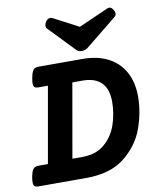

<svg xmlns="http://www.w3.org/2000/svg" viewBox="-89 -875 777 944"><g transform="rotate(-10 300.0 -403.0)"><path d="M585 -350.6Q585 -273.4 556.9 -193.8Q528.8 -114.3 457.5 -57.1Q386.2 0 265.6 0H25.9Q12.7 0 6.8 -5.4Q1 -10.7 1 -24.9Q1 -37.1 3.4 -49.8Q8.8 -79.6 17.6 -89.8Q26.4 -100.1 43.5 -100.1H90.8L157.7 -479.5H110.4Q97.2 -479.5 91.3 -484.6Q85.4 -489.7 85.4 -503.9Q85.4 -514.2 88.4 -529.3Q91.8 -549.8 96.9 -560.5Q102.1 -571.3 109.1 -575.4Q116.2 -579.6 127.9 -579.6H348.1Q421.9 -579.6 475.1 -552.2Q528.3 -524.9 556.6 -473.4Q585 -421.9 585 -350.6ZM213.9 -105H264.6Q332 -105 374.8 -141.6Q417.5 -178.2 436.3 -233.4Q455.1 -288.6 455.1 -347.7Q455.1 -410.6 423.6 -442.6Q392.1 -474.6 329.6 -474.6H278.8ZM520.5 -805.2Q532.7 -805.2 542 -788.1Q546.9 -778.3 546.9 -771.5Q546.9 -762.2 538.1 -754.9L380.4 -627.4Q368.7 -618.7 352.1 -618.7Q335.4 -618.7 326.7 -627.4L204.1 -754.9Q196.8 -762.2 196.8 -772Q196.8 -779.8 203.1 -790Q212.9 -805.7 226.6 -805.7Q232.4 -805.7 238.3 -802.7L362.8 -737.3L510.7 -802.7Q516.6 -805.2 520.5 -805.2Z"/></g></svg>

Font: Courier Prime
Style: Bold Italic
Weight: 700
Italic angle: -10°
Designer: Alan Dague-Greene
Foundry: Quote-Unquote Apps
Version: Version 3.018